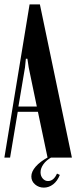

<svg xmlns="http://www.w3.org/2000/svg" viewBox="-26 -719 348 876"><path d="M109 -699H156L302 0H191L147 -209H55L20 0H-6ZM88 -411 58 -233H142L105 -411L99 -451H92ZM247 79Q236 107 216.5 122Q197 137 174 137Q151 137 134 122.5Q117 108 117 86Q117 64 137 41Q157 18 194 -2H210Q185 12 172 30.5Q159 49 159 67Q159 84 169 95.5Q179 107 193 107Q219 107 234 73Z"/></svg>

Font: Moniqa Extra Bold Narrow Heading
Style: Regular
Weight: 800
Width: 4
Designer: Rajesh Rajput
Foundry: Rajesh Rajput
Version: Version 1.000;December 15, 2022;FontCreator 14.0.0.2794 32-b